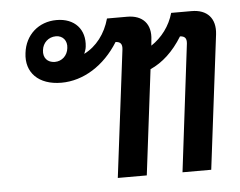

<svg xmlns="http://www.w3.org/2000/svg" viewBox="-47 -683 924 739"><g transform="rotate(-5 414.5 -313.0)"><path d="M440 -492 379 0H491L541 -406C588 -427 630 -465 665 -522C684 -521 691 -512 689 -492L629 0H740L804 -518C811 -579 778 -615 718 -615H639C625 -565 593 -523 552 -496L554 -518C562 -579 529 -615 469 -615H391C375 -557 340 -511 292 -487C295 -495 299 -504 300 -514C308 -580 267 -626 197 -626C127 -626 75 -579 67 -510C57 -435 107 -384 195 -384C280 -384 362 -435 416 -522C435 -521 442 -512 440 -492ZM135 -515C138 -543 160 -564 189 -564C216 -564 233 -543 229 -515C226 -486 204 -466 177 -466C148 -466 131 -486 135 -515Z"/></g></svg>

Font: TPK Tissa Web SemiBold
Style: Italic
Weight: 600
Italic angle: -7°
Designer: Jacques Le Bailly, Suppakit Chalermlarp | Katatrad Co.,Ltd.
Foundry: Jacques Le Bailly, Cadson Demak Co.,Ltd.
Version: Version 5.000;Glyphs 3.1.2 (3151)